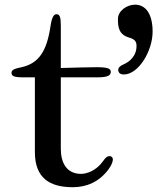

<svg xmlns="http://www.w3.org/2000/svg" viewBox="-20 -782 705 814"><path d="M481.4 -485.8C481.4 -473.6 489.7 -466.3 505.4 -466.3C566.4 -466.3 627 -564.9 627 -647.9C627 -722.2 598.1 -762.2 552.7 -762.2C517.1 -762.2 480 -735.4 480 -701.7C480 -668.5 482.9 -636.2 526.4 -623C550.3 -616.2 557.6 -606.9 558.6 -591.8C560.5 -566.9 550.8 -530.3 504.4 -509.3C487.3 -502 481.4 -494.6 481.4 -485.8ZM127.9 -137.2C127.9 -26.9 190.9 11.7 288.6 11.7C346.2 11.7 400.4 -10.3 440.4 -64.5C455.6 -85 458.5 -100.1 458.5 -106C458.5 -115.2 452.6 -120.1 443.8 -120.1C434.6 -120.1 427.2 -113.8 417.5 -99.6C387.7 -57.1 346.7 -44.9 323.7 -44.9C261.7 -44.9 237.8 -92.8 237.8 -151.4V-454.1H393.1C438 -454.1 449.7 -462.9 449.7 -477.1C449.7 -490.7 438.5 -497.1 389.2 -497.1C358.4 -497.1 289.1 -495.1 237.8 -493.7V-672.9C237.8 -708 233.9 -721.7 219.7 -721.7C209 -721.7 200.2 -711.4 194.3 -672.4C178.7 -564.9 144.5 -514.2 73.7 -497.6C49.8 -492.2 28.8 -488.8 28.8 -473.6C28.8 -460.4 37.6 -454.1 77.1 -454.1H127.9Z"/></svg>

Font: Stoke
Style: Light
Weight: 300
Designer: Nicole Fally
Foundry: Nicole Fally
Version: Version 1.001